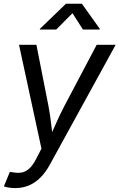

<svg xmlns="http://www.w3.org/2000/svg" viewBox="-30 -775 624 1003"><path d="M-9.8 198.7 21.5 123 37.1 125Q62 129.9 83.3 126.2Q104.5 122.6 123.5 105Q142.6 87.4 160.6 51.8L186.5 1.5L69.3 -541H160.2L223.1 -221.7Q232.4 -173.3 237.5 -125.5Q242.7 -77.6 249 -32.7H218.3Q239.7 -77.6 260.5 -125.5Q281.2 -173.3 306.6 -221.7L475.1 -541H574.2L231 84Q208.5 125.5 180.9 152.8Q153.3 180.2 120.8 193.8Q88.4 207.5 50.3 207.5Q30.3 207.5 14.2 204.6Q-2 201.7 -9.8 198.7ZM263.7 -620.6H177.7L178.7 -624.5L314.5 -755.4H397.9L491.2 -624.5L490.2 -620.6H403.3L348.6 -706.1Z"/></svg>

Font: Inter 17pt
Style: Italic
Weight: 400
Italic angle: -9.3988°
Version: Version 4.001;git-66647c0bb